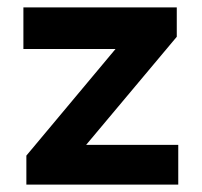

<svg xmlns="http://www.w3.org/2000/svg" viewBox="-20 -497 544 517"><path d="M51 0V-78L291 -365H43V-477H456V-398L212 -107H460V0Z"/></svg>

Font: Lil Grotesk Bold
Style: Regular
Weight: 700
Designer: Bastien Sozeau
Foundry: NBR — Bastien Sozeau
Version: Version 4.002; ttfautohint (v1.8.4.7-5d5b)